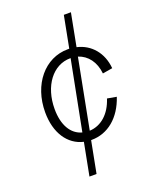

<svg xmlns="http://www.w3.org/2000/svg" viewBox="-166 -889 864 1094"><g transform="rotate(-20 266.0 -342.0)"><path d="M265 -76C365 -76 446 -144 484 -258L428 -268C401 -183 343 -132 273 -129L354 -549C410 -531 448 -481 455 -410L515 -420C507 -515 449 -583 365 -602L403 -800H360L323 -608H314C174 -608 70 -483 70 -314C70 -189 128 -102 220 -81L182 116H225L262 -76ZM127 -313C127 -453 204 -555 310 -555H312L230 -134C165 -151 127 -216 127 -313Z"/></g></svg>

Font: Uncut Sans Light Italic
Style: Regular
Weight: 300
Italic angle: -11°
Designer: Kasper Nordkvist
Foundry: UNCUT.wtf
Version: Version 1.304;Glyphs 3.2 (3246)